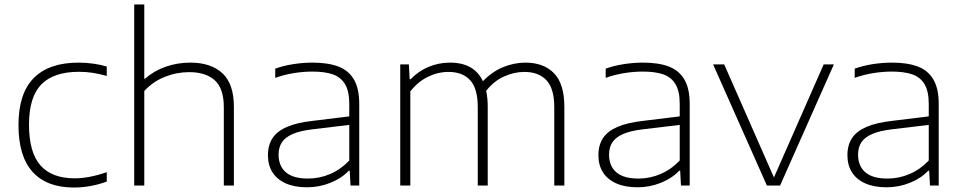

<svg xmlns="http://www.w3.org/2000/svg" viewBox="-20 -828 4297 857"><path d="M62.5 -270Q62.5 -411 130.8 -479.8Q199 -548.5 330.5 -548.5Q363 -548.5 395.8 -544Q428.5 -539.5 456.5 -531V-489Q424.5 -498 394.8 -502.8Q365 -507.5 332 -507.5Q219.5 -507.5 164.5 -451.2Q109.5 -395 109.5 -272Q109.5 -147 160.8 -89.5Q212 -32 313.5 -32Q377 -32 456.5 -59.5V-17.5Q384 9 309 9Q189.5 9 126 -60.2Q62.5 -129.5 62.5 -270Z M579 -808H624V-476.5H627Q667.5 -512 719.5 -530.2Q771.5 -548.5 829.5 -548.5Q921.5 -548.5 972.8 -501Q1024 -453.5 1024 -351V0H979V-349.5Q979 -433 938.8 -469.5Q898.5 -506 824 -506Q768.5 -506 715.8 -485Q663 -464 624 -422V0H579Z M1583.5 -364.5V0H1544.5L1541 -66H1536.5Q1505.5 -32.5 1455.2 -12.2Q1405 8 1350.5 8Q1295.5 8 1256.2 -9.2Q1217 -26.5 1196.5 -58.5Q1176 -90.5 1176 -135Q1176 -180.5 1196.5 -211.5Q1217 -242.5 1260.8 -261.5Q1304.5 -280.5 1375.5 -288.5L1539 -308.5V-364.5Q1539 -420.5 1520.2 -452Q1501.5 -483.5 1465.8 -496Q1430 -508.5 1373.5 -508.5Q1334.5 -508.5 1292 -501.8Q1249.5 -495 1208.5 -480.5V-521.5Q1243.5 -534.5 1287.8 -541.5Q1332 -548.5 1375 -548.5Q1444 -548.5 1489.8 -531.2Q1535.5 -514 1559.5 -473.5Q1583.5 -433 1583.5 -364.5ZM1539 -111.5V-270.5L1376 -251Q1320.5 -244.5 1287.2 -230.2Q1254 -216 1238.8 -193.5Q1223.5 -171 1223.5 -138Q1223.5 -87 1256 -59Q1288.5 -31 1354.5 -31Q1406.5 -31 1454 -51.5Q1501.5 -72 1539 -111.5Z M2499 -351V0H2454V-349.5Q2454 -433 2419 -470Q2384 -507 2320.5 -507Q2275 -507 2229.5 -486.5Q2184 -466 2150 -422.5Q2157 -390 2157 -351.5V0H2112.5V-349.5Q2112.5 -433 2078.5 -470Q2044.5 -507 1982 -507Q1935 -507 1890.2 -485.2Q1845.5 -463.5 1811.5 -420V0H1766.5V-540.5H1805L1808.5 -474.5H1813Q1847.5 -510.5 1893 -529.5Q1938.5 -548.5 1988.5 -548.5Q2096.5 -548.5 2135.5 -465.5Q2177.5 -509 2226.8 -528.8Q2276 -548.5 2325 -548.5Q2407 -548.5 2453 -501Q2499 -453.5 2499 -351Z M3058.5 -364.5V0H3019.5L3016 -66H3011.5Q2980.5 -32.5 2930.2 -12.2Q2880 8 2825.5 8Q2770.5 8 2731.2 -9.2Q2692 -26.5 2671.5 -58.5Q2651 -90.5 2651 -135Q2651 -180.5 2671.5 -211.5Q2692 -242.5 2735.8 -261.5Q2779.5 -280.5 2850.5 -288.5L3014 -308.5V-364.5Q3014 -420.5 2995.2 -452Q2976.5 -483.5 2940.8 -496Q2905 -508.5 2848.5 -508.5Q2809.5 -508.5 2767 -501.8Q2724.5 -495 2683.5 -480.5V-521.5Q2718.5 -534.5 2762.8 -541.5Q2807 -548.5 2850 -548.5Q2919 -548.5 2964.8 -531.2Q3010.5 -514 3034.5 -473.5Q3058.5 -433 3058.5 -364.5ZM3014 -111.5V-270.5L2851 -251Q2795.5 -244.5 2762.2 -230.2Q2729 -216 2713.8 -193.5Q2698.5 -171 2698.5 -138Q2698.5 -87 2731 -59Q2763.5 -31 2829.5 -31Q2881.5 -31 2929 -51.5Q2976.5 -72 3014 -111.5Z M3656.5 -540.5H3702L3462 0H3403L3163 -540.5H3212.5L3434.5 -36Z M4170 -364.5V0H4131L4127.5 -66H4123Q4092 -32.5 4041.8 -12.2Q3991.5 8 3937 8Q3882 8 3842.8 -9.2Q3803.5 -26.5 3783 -58.5Q3762.5 -90.5 3762.5 -135Q3762.5 -180.5 3783 -211.5Q3803.5 -242.5 3847.2 -261.5Q3891 -280.5 3962 -288.5L4125.5 -308.5V-364.5Q4125.5 -420.5 4106.8 -452Q4088 -483.5 4052.2 -496Q4016.5 -508.5 3960 -508.5Q3921 -508.5 3878.5 -501.8Q3836 -495 3795 -480.5V-521.5Q3830 -534.5 3874.2 -541.5Q3918.5 -548.5 3961.5 -548.5Q4030.5 -548.5 4076.2 -531.2Q4122 -514 4146 -473.5Q4170 -433 4170 -364.5ZM4125.5 -111.5V-270.5L3962.5 -251Q3907 -244.5 3873.8 -230.2Q3840.5 -216 3825.2 -193.5Q3810 -171 3810 -138Q3810 -87 3842.5 -59Q3875 -31 3941 -31Q3993 -31 4040.5 -51.5Q4088 -72 4125.5 -111.5Z"/></svg>

Font: Encode Sans Expanded ExtraLight
Style: Regular
Weight: 275
Width: 7
Designer: Multiple Designers
Foundry: Impallari Type
Version: Version 2.000